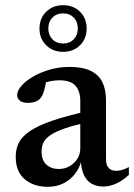

<svg xmlns="http://www.w3.org/2000/svg" viewBox="-20 -708 516 739"><path d="M321 -281 323 -238Q266 -226.5 230 -214Q194 -201.5 174.2 -188Q154.5 -174.5 147.2 -159.2Q140 -144 140 -125Q140 -91.5 158.5 -74.5Q177 -57.5 206.5 -57.5Q229.5 -57.5 248.2 -68.5Q267 -79.5 278 -97.2Q289 -115 289 -136.5V-319.5Q289 -357 270.5 -378Q252 -399 208 -399Q190.5 -399 171.5 -395Q152.5 -391 135 -383.5L160 -412Q157.5 -393 154.2 -377.5Q151 -362 147 -350.8Q143 -339.5 137.5 -332Q129.5 -321.5 116.2 -316.8Q103 -312 87.5 -312Q68 -312 57 -320.2Q46 -328.5 46 -341.5Q46 -359 62.8 -378Q79.5 -397 108 -413.5Q136.5 -430 172.5 -440.2Q208.5 -450.5 247.5 -450.5Q299 -450.5 330 -435Q361 -419.5 374.5 -390.8Q388 -362 388 -321.5V-95.5Q388 -80.5 392.5 -70.5Q397 -60.5 405.8 -55.5Q414.5 -50.5 427.5 -50.5Q438.5 -50.5 451 -54.2Q463.5 -58 476 -65V-35Q453 -13 427.2 -1.5Q401.5 10 378.5 10Q350.5 10 331 -2Q311.5 -14 301.8 -37.2Q292 -60.5 291 -92.5L295 -96Q287.5 -63 268.8 -39Q250 -15 223.5 -2Q197 11 165 11Q109 11 74.8 -18.5Q40.5 -48 40.5 -104.5Q40.5 -134 52.2 -158Q64 -182 94.5 -203Q125 -224 180 -243Q235 -262 321 -281ZM223 -688Q262.5 -688 288 -662.8Q313.5 -637.5 313.5 -598Q313.5 -559 288 -533.8Q262.5 -508.5 223 -508.5Q183.5 -508.5 157.8 -533.8Q132 -559 132 -598Q132 -637.5 157.8 -662.8Q183.5 -688 223 -688ZM223 -540.5Q248 -540.5 263.8 -556.8Q279.5 -573 279.5 -598Q279.5 -624 263.8 -640.2Q248 -656.5 223 -656.5Q197.5 -656.5 181.8 -640.2Q166 -624 166 -598Q166 -573 181.8 -556.8Q197.5 -540.5 223 -540.5Z"/></svg>

Font: Newsreader 16pt Medium
Style: Regular
Weight: 500
Designer: Hugues Gentile
Foundry: Production Type
Version: Version 1.003